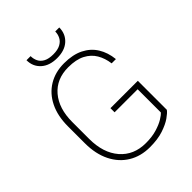

<svg xmlns="http://www.w3.org/2000/svg" viewBox="-251 -1026 1167 1167"><g transform="rotate(-45 332.5 -442.5)"><path d="M469.2 -895Q469.2 -840.8 431.9 -806.4Q394.5 -772 328.6 -772Q263.2 -772 225.3 -806.4Q187.5 -840.8 187.5 -895H222.7Q222.7 -870.6 232.9 -849.9Q243.2 -829.1 266.4 -816.9Q289.6 -804.7 328.6 -804.7Q366.2 -804.7 389.6 -817.1Q413.1 -829.6 423.8 -850.3Q434.6 -871.1 434.6 -895ZM577.6 -78.6Q566.4 -63 537.1 -42.5Q507.8 -22 460 -6.1Q412.1 9.8 344.7 9.8Q266.6 9.8 207.3 -26.1Q147.9 -62 114.7 -128.9Q81.5 -195.8 81.5 -287.6V-432.1Q81.5 -522 113.3 -586.4Q145 -650.9 202.4 -685.8Q259.8 -720.7 335.9 -720.7Q410.6 -720.7 461.9 -695.1Q513.2 -669.4 541.7 -623.5Q570.3 -577.6 576.7 -515.6H540Q533.7 -564.9 511.2 -603Q488.8 -641.1 446.3 -663.3Q403.8 -685.5 336.4 -685.5Q235.4 -685.5 177 -617.2Q118.7 -548.8 118.7 -433.1V-287.6Q118.7 -167 179.9 -96.2Q241.2 -25.4 344.7 -25.4Q398.4 -25.4 438.7 -37.6Q479 -49.8 504.6 -65.4Q530.3 -81.1 540.5 -93.3V-292.5H342.3V-328.1H577.6Z"/></g></svg>

Font: Robert Sans ExtraLight
Style: Regular
Weight: 250
Designer: Christian Robertson (extended by Adam Twardoch)
Foundry: Google
Version: Version 12.135;April 2, 2019;FontCreator 11.5.0.2425 64-bit;